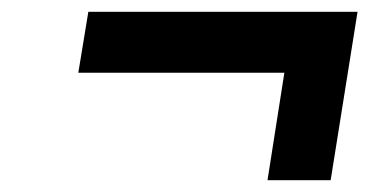

<svg xmlns="http://www.w3.org/2000/svg" viewBox="-20 -402 640 328"><path d="M437 -94.2 465.8 -277.8H113.8L130.9 -381.8H590.8L544.9 -94.2Z"/></svg>

Font: Office Code Pro Bold Italic
Style: Regular
Weight: 700
Italic angle: -9°
Designer: Nathan Rutzky & Paul D. Hunt
Foundry: Adobe Systems Incorporated
Version: Version 1.004;PS 001.004;hotconv 1.0.70;makeotf.lib2.5.58329